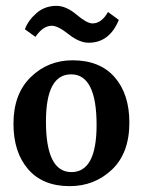

<svg xmlns="http://www.w3.org/2000/svg" viewBox="-20 -628 488 656"><path d="M224 -40Q310 -40 310 -201Q310 -374 223 -374Q137 -374 137 -213Q137 -40 224 -40ZM26 -205Q26 -307 85 -364.5Q144 -422 228 -422Q321 -422 371.5 -364.5Q422 -307 422 -209Q422 -105 362.5 -48.5Q303 8 218 8Q126 8 76 -50Q26 -108 26 -205ZM101 -502 65 -528Q76 -558 104.5 -583Q133 -608 173 -608Q206 -608 241.5 -578Q277 -548 296 -548Q327 -548 349 -587L386 -560Q354 -482 283 -482Q251 -482 214.5 -511Q178 -540 157 -540Q127 -540 101 -502Z"/></svg>

Font: Aikya SemiBold
Style: Regular
Weight: 600
Designer: Neelakash Kshetrimayum (Latin subset based on Merriweather by Eben Sorkin)
Foundry: Brand New Type
Version: Version 1.00 b005